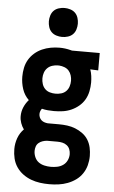

<svg xmlns="http://www.w3.org/2000/svg" viewBox="-63 -792 626 1056"><g transform="rotate(5 250.0 -263.5)"><path d="M250 223Q224 223 198.5 219.5Q173 216 149 207Q125 198 104 182.5Q83 167 68.5 145.5Q54 124 48 98.5Q42 73 42 47Q42 16 52.5 -13.5Q63 -43 85 -65Q74 -80 67.5 -98.5Q61 -117 61 -136Q61 -162 71 -185.5Q81 -209 98 -228Q73 -252 62 -285.5Q51 -319 51 -354Q51 -378 56 -402.5Q61 -427 73.5 -448Q86 -469 104.5 -485Q123 -501 145.5 -511Q168 -521 192.5 -525.5Q217 -530 241 -530Q257 -530 272.5 -528Q288 -526 303 -522L311 -520H464V-424L420 -426Q426 -409 428.5 -390.5Q431 -372 431 -354Q431 -330 426 -305.5Q421 -281 409 -260Q397 -239 378 -223Q359 -207 336.5 -197Q314 -187 290 -183.5Q266 -180 241 -180Q224 -180 207 -181.5Q190 -183 174 -187Q169 -181 166 -173Q163 -165 163 -157Q163 -147 167 -138Q171 -129 178 -123Q185 -117 194 -114Q203 -111 213 -110Q213 -110 213.5 -110Q214 -110 215 -110Q217 -110 220 -110Q223 -110 225 -110H275Q298 -110 321 -107Q344 -104 365.5 -95.5Q387 -87 406 -73Q425 -59 437 -39.5Q449 -20 454 3Q459 26 459 49Q459 75 452.5 100Q446 125 431.5 146.5Q417 168 396 183Q375 198 351 207Q327 216 301.5 219.5Q276 223 250 223ZM241 -276Q257 -276 272.5 -280.5Q288 -285 299 -296Q310 -307 315 -322.5Q320 -338 320 -354Q320 -369 315.5 -383.5Q311 -398 301.5 -409Q292 -420 277.5 -425.5Q263 -431 248 -432H241Q241 -432 240.5 -432Q240 -432 240 -432Q225 -432 209.5 -427Q194 -422 183 -411Q172 -400 167 -385Q162 -370 162 -354Q162 -338 167 -322.5Q172 -307 183 -296Q194 -285 209.5 -280.5Q225 -276 241 -276ZM250 127Q268 127 285.5 123.5Q303 120 317.5 110Q332 100 340 83.5Q348 67 348 49Q348 35 343 22Q338 9 327 0.5Q316 -8 302.5 -11Q289 -14 275 -14H225Q223 -14 221 -14Q219 -14 217 -14Q205 -13 193 -9Q181 -5 171.5 3Q162 11 158 23Q154 35 154 47Q154 65 161.5 82Q169 99 183 109Q197 119 215 123Q233 127 250 127ZM250 -590Q234 -590 218 -595Q202 -600 191 -611Q180 -622 175 -638Q170 -654 170 -670Q170 -686 175 -702Q180 -718 191 -729Q202 -740 218 -745Q234 -750 250 -750Q266 -750 282 -745Q298 -740 309 -729Q320 -718 325 -702Q330 -686 330 -670Q330 -654 325 -638Q320 -622 309 -611Q298 -600 282 -595Q266 -590 250 -590Z"/></g></svg>

Font: Zed Mono
Style: Bold
Weight: 700
Monospace: yes
Designer: Belleve Invis
Foundry: Belleve Invis
Version: Version 1.0.0; ttfautohint (v1.8.4)